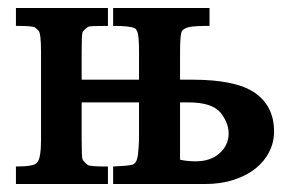

<svg xmlns="http://www.w3.org/2000/svg" viewBox="-20 -462 763 482"><path d="M185 -262H329V-331Q329 -351 328 -364Q327 -377 325 -382Q323 -385 322 -387.5Q321 -390 318 -391Q308 -397 264 -397V-442H506V-397Q468 -397 454.5 -394Q441 -391 436 -383Q432 -373 432 -331V-262H462Q573 -262 620.5 -228.5Q668 -195 668 -132Q668 -105 656 -81Q644 -57 621.5 -39Q599 -21 566.5 -10.5Q534 0 494 0H264V-44L296 -46Q306 -47 312 -48.5Q318 -50 321.5 -56.5Q325 -63 326.5 -75.5Q328 -88 329 -111V-205H185V-111Q185 -89 185.5 -76.5Q186 -64 188 -60Q190 -58 193 -54.5Q196 -51 200 -48Q203 -46 214 -45Q225 -44 251 -44V0H20V-44Q67 -44 73 -54Q83 -64 83 -111V-331Q83 -377 77 -385L68 -393Q63 -397 20 -397V-442H251V-397Q225 -397 214 -396.5Q203 -396 200 -394Q196 -391 193 -388Q190 -385 188 -383Q186 -379 185.5 -366.5Q185 -354 185 -331ZM432 -61Q451 -57 471 -57Q509 -57 531.5 -77.5Q554 -98 554 -127Q554 -154 533 -180Q511 -205 453 -205H432Z"/></svg>

Font: New Athena Unicode
Style: Bold
Weight: 700
Designer: J. Rusten 1997; rev. by R. Hancock 2001, 2002, rev. by D. Mastronarde 2002-2021
Foundry: Society for Classical Studies (formerly American Philological Association)
Version: Version 5.008